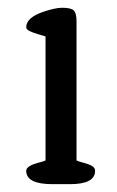

<svg xmlns="http://www.w3.org/2000/svg" viewBox="-20 -470 299 490"><path d="M175.3 -60.5Q179.7 -58.1 192.9 -54.7Q206.1 -51.3 214.4 -46.6Q222.7 -42 222.7 -34.2Q222.7 0 158.7 0H113.8Q46.9 0 46.9 -34.2Q46.9 -47.4 83.5 -56.2Q92.3 -58.6 96.2 -60.5V-377Q93.8 -377.9 79.3 -382.1Q64.9 -386.2 55.9 -390.6Q46.9 -395 46.9 -400.4Q46.9 -424.3 87.9 -439Q120.1 -450.2 138.7 -450.2Q161.1 -450.2 168.2 -443.4Q175.3 -436.5 175.3 -415.5Z"/></svg>

Font: Corben
Style: Regular
Weight: 400
Designer: vernon adams
Foundry: vernon adams
Version: Version 1.100